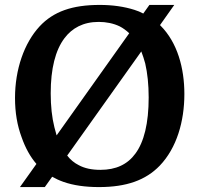

<svg xmlns="http://www.w3.org/2000/svg" viewBox="-20 -750 811 780"><path d="M162 10 192 -32C206 -24 221 -17 238 -11C278 3 326 10 382 10C494 10 572 -18 629 -77C698 -149 729 -257 729 -368C729 -473 701 -577 632 -646C631 -647 631 -647 630 -648L688 -730H587L562 -695C551 -701 539 -706 526 -710C485 -723 438 -730 385 -730C273 -730 197 -703 141 -643C78 -575 41 -468 41 -352C41 -293 50 -240 68 -192C83 -149 103 -113 128 -84L61 10ZM186 -371C186 -471 205 -546 242 -595C273 -636 318 -661 381 -661C412 -661 441 -655 466 -643C480 -636 493 -626 505 -615L210 -200C207 -210 204 -221 201 -233C191 -273 186 -319 186 -371ZM554 -541C560 -526 565 -510 570 -492C579 -453 584 -407 584 -354C584 -249 565 -173 530 -126C498 -82 451 -60 388 -60C353 -60 324 -66 300 -79C282 -88 266 -101 253 -118Z"/></svg>

Font: Domine
Style: Bold
Weight: 700
Designer: Pablo Impallari, Rodrigo Fuenzalida, Brenda Gallo
Foundry: Pablo Impallari, Rodrigo Fuenzalida, Brenda Gallo
Version: Version 2.000